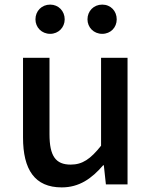

<svg xmlns="http://www.w3.org/2000/svg" viewBox="-20 -801 660 834"><path d="M248 13C324 13 378 -25 428 -83H431L440 0H534V-550H419V-168C373 -110 338 -86 287 -86C222 -86 195 -123 195 -218V-550H80V-204C80 -64 131 13 248 13ZM198 -654C234 -654 261 -682 261 -717C261 -753 234 -781 198 -781C161 -781 134 -753 134 -717C134 -682 161 -654 198 -654ZM424 -654C461 -654 487 -682 487 -717C487 -753 461 -781 424 -781C387 -781 360 -753 360 -717C360 -682 387 -654 424 -654Z"/></svg>

Font: Noto Sans T Chinese Medium
Style: Regular
Weight: 500
Designer: Ryoko NISHIZUKA (kana & ideographs); Paul D. Hunt (Latin, Greek & Cyrillic); Wenlong ZHANG (bopomofo); Sandoll Communica
Foundry: Adobe Systems Incorporated
Version: Version 1.000;PS 1;hotconv 1.0.78;makeotf.lib2.5.61930